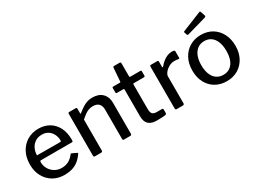

<svg xmlns="http://www.w3.org/2000/svg" viewBox="-48 -1364 2634 1984"><g transform="rotate(-30 1269.0 -371.5)"><path d="M151 -228Q151 -183 172.5 -146.5Q194 -110 230.5 -88.5Q267 -67 312 -67Q358 -67 394 -86Q430 -105 460 -145Q463 -149 466 -149.5Q469 -150 475 -147L526 -123Q537 -118 528 -107Q500 -66 466.5 -40Q433 -14 392 -2Q351 10 301 10Q225 10 167 -24Q109 -58 75.5 -119Q42 -180 42 -259Q42 -346 76 -408.5Q110 -471 168.5 -505.5Q227 -540 299 -540Q373 -540 428.5 -507.5Q484 -475 515 -414Q546 -353 546 -266Q546 -257 544 -250.5Q542 -244 531 -244H161Q156 -244 153.5 -239.5Q151 -235 151 -228ZM424 -307Q435 -307 438 -310Q441 -313 441 -321Q441 -359 424.5 -393Q408 -427 377.5 -448Q347 -469 302 -469Q255 -469 221.5 -446.5Q188 -424 170.5 -387Q153 -350 153 -308Z M668 0Q652 0 652 -16V-515Q652 -530 665 -530H744Q756 -530 756 -517V-462Q756 -457 758.5 -455.5Q761 -454 766 -459Q797 -484 825 -502.5Q853 -521 882 -530.5Q911 -540 945 -540Q1021 -540 1063 -498Q1105 -456 1105 -387V-18Q1105 0 1088 0H1014Q1006 0 1002.5 -3.5Q999 -7 999 -16V-366Q999 -410 976 -435Q953 -460 905 -460Q878 -460 855 -451.5Q832 -443 809 -426.5Q786 -410 758 -385V-17Q758 0 739 0H668Z M1392 -454Q1383 -454 1383 -444V-151Q1383 -108 1399 -92.5Q1415 -77 1448 -77H1512Q1518 -77 1521 -73.5Q1524 -70 1524 -65V-22Q1524 -9 1509 -5Q1496 -3 1477 -2Q1458 -1 1439.5 -0.5Q1421 0 1407 0Q1342 0 1309.5 -30.5Q1277 -61 1277 -125V-442Q1277 -454 1267 -454H1192Q1179 -454 1179 -466V-519Q1179 -530 1191 -530H1271Q1279 -530 1279 -539L1291 -696Q1292 -710 1303 -710H1372Q1385 -710 1385 -694V-539Q1385 -530 1394 -530H1514Q1526 -530 1526 -519V-466Q1526 -454 1512 -454Z M1643 0Q1635 0 1631 -4Q1627 -8 1627 -16V-515Q1627 -530 1640 -530H1717Q1729 -530 1729 -517V-454Q1729 -448 1732.5 -447Q1736 -446 1740 -451Q1765 -481 1790.5 -500.5Q1816 -520 1842 -530Q1868 -540 1894 -540Q1929 -540 1929 -526V-448Q1929 -436 1918 -438Q1906 -441 1892.5 -442Q1879 -443 1865 -443Q1844 -443 1821 -434Q1798 -425 1778.5 -409.5Q1759 -394 1746 -375Q1733 -356 1733 -336V-17Q1733 0 1714 0H1643Z M2238 10Q2161 10 2103 -24.5Q2045 -59 2013 -120.5Q1981 -182 1981 -262Q1981 -345 2014 -407.5Q2047 -470 2105.5 -505Q2164 -540 2239 -540Q2317 -540 2374.5 -504.5Q2432 -469 2464 -406.5Q2496 -344 2496 -263Q2496 -183 2463.5 -121.5Q2431 -60 2373 -25Q2315 10 2238 10ZM2240 -65Q2287 -65 2320 -89Q2353 -113 2370.5 -157.5Q2388 -202 2388 -265Q2388 -328 2370.5 -373Q2353 -418 2319.5 -442.5Q2286 -467 2239 -467Q2192 -467 2158.5 -442.5Q2125 -418 2107 -373Q2089 -328 2089 -265Q2089 -202 2107 -157.5Q2125 -113 2158.5 -89Q2192 -65 2240 -65ZM2360 -745 2377 -694Q2382 -679 2365 -674L2135 -608Q2128 -606 2124 -607.5Q2120 -609 2117 -616L2108 -642Q2104 -655 2113 -658L2346 -752Q2356 -756 2360 -745Z"/></g></svg>

Font: Libre Franklin Medium
Style: Regular
Weight: 500
Designer: Pablo Impallari, Rodrigo Fuenzalida, Nhung Nguyen
Foundry: Impallari Type
Version: Version 3.000